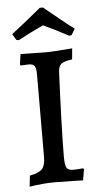

<svg xmlns="http://www.w3.org/2000/svg" viewBox="-59 -895 481 942"><g transform="rotate(-5 181.5 -424.0)"><path d="M54 -43Q100 -52 115.5 -69.5Q131 -87 131 -129L132 -533Q132 -565 124.5 -576Q117 -587 95 -587L56 -585L53 -591L60 -641L127 -640Q149 -639 188 -639Q215 -639 315 -647L310 -593Q270 -588 256 -576.5Q242 -565 241 -537Q236 -433 232 -310.5Q228 -188 228 -121Q228 -80 236 -66.5Q244 -53 269 -53Q285 -53 318 -56L321 -51L312 3Q293 3 282 2L174 0Q117 0 48 11ZM46 -712 28 -742Q71 -775 116 -811.5Q161 -848 174 -859H190L213 -840Q228 -828 266.5 -796.5Q305 -765 336 -742L318 -712L306 -710Q241 -745 182 -772Q115 -741 58 -710Z"/></g></svg>

Font: Alegreya SC Medium
Style: Regular
Weight: 500
Designer: Juan Pablo del Peral
Foundry: Huerta Tipografica
Version: Version 2.007; ttfautohint (v1.6)